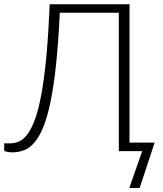

<svg xmlns="http://www.w3.org/2000/svg" viewBox="-25 -728 784 925"><path d="M720 -41 648 177.5H598L660 0H547.5V-666.5H263Q256.5 -526 245.5 -421.2Q234.5 -316.5 219.2 -241.8Q204 -167 184.8 -119Q165.5 -71 142.2 -43.2Q119 -15.5 92 -4.8Q65 6 35 6Q19 6 7 3Q-5 0 -5 -5.5V-37.5H25Q48 -37.5 69.5 -47.8Q91 -58 110.2 -85.2Q129.5 -112.5 146 -160Q162.5 -207.5 175.8 -281.8Q189 -356 198.8 -460.8Q208.5 -565.5 214.5 -707.5H599V-41Z"/></svg>

Font: Lato 2
Style: Regular
Weight: 300
Designer: Lukasz Dziedzic with Adam Twardoch and Botio Nikoltchev
Foundry: tyPoland Lukasz Dziedzic
Version: Version 2.015; 2015-08-06; http://www.latofonts.com/